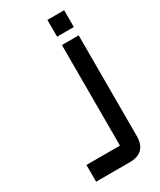

<svg xmlns="http://www.w3.org/2000/svg" viewBox="-209 -704 808 969"><g transform="rotate(-30 195.5 -220.0)"><path d="M244.1 -488.3H341.8V97.7Q341.8 195.3 244.1 195.3H48.8V97.7H244.1ZM244.1 -537.1V-634.8H341.8V-537.1Z"/></g></svg>

Font: BabelStone Runic Byrhtferth
Style: Regular
Weight: 400
Designer: Andrew West
Foundry: BabelStone
Version: Version 7.004;November 9, 2023